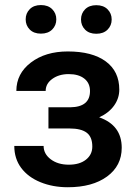

<svg xmlns="http://www.w3.org/2000/svg" viewBox="-20 -745 551 774"><path d="M37.6 0ZM460.9 -383.8Q460.9 -348.6 439.7 -319.1Q418.5 -289.6 379.9 -272Q470.7 -240.2 470.7 -149.4Q470.7 -76.7 411.6 -33.4Q352.5 9.8 253.4 9.8Q192.9 9.8 143.1 -10.5Q93.3 -30.8 65.4 -68.1Q37.6 -105.5 37.6 -156.7H155.8Q155.8 -124.5 184.6 -102.8Q213.4 -81.1 257.3 -81.1Q300.8 -81.1 326.4 -101.3Q352.1 -121.6 352.1 -154.3Q352.1 -192.9 329.6 -210Q307.1 -227.1 260.3 -227.1H175.3V-312.5H263.2Q342.8 -313.5 342.8 -377.9Q342.8 -410.2 319.8 -428.2Q296.9 -446.3 256.8 -446.3Q217.8 -446.3 190.9 -427Q164.1 -407.7 164.1 -378.4H45.9Q45.9 -448.2 104.5 -492.9Q163.1 -537.6 253.4 -537.6Q351.6 -537.6 406.2 -497.6Q460.9 -457.5 460.9 -383.8ZM83.5 -667Q83.5 -691.4 99.9 -708Q116.2 -724.6 145 -724.6Q173.8 -724.6 190.4 -708Q207 -691.4 207 -667Q207 -642.6 190.4 -626Q173.8 -609.4 145 -609.4Q116.2 -609.4 99.9 -626Q83.5 -642.6 83.5 -667ZM306.6 -666.5Q306.6 -690.9 323 -707.5Q339.4 -724.1 368.2 -724.1Q397 -724.1 413.6 -707.5Q430.2 -690.9 430.2 -666.5Q430.2 -642.1 413.6 -625.5Q397 -608.9 368.2 -608.9Q339.4 -608.9 323 -625.5Q306.6 -642.1 306.6 -666.5Z"/></svg>

Font: Roboto Medium
Style: Regular
Weight: 500
Designer: Google
Version: Version 2.134; 2016; ttfautohint (v1.6)